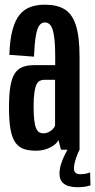

<svg xmlns="http://www.w3.org/2000/svg" viewBox="-20 -624 397 800"><path d="M130.5 4Q149 4 164.5 -0.2Q180 -4.5 192.2 -11.2Q204.5 -18 212.5 -25.5Q220.5 -33 223.5 -41L234 0H311.5V-385Q311.5 -472 296 -519.2Q280.5 -566.5 248.8 -585.5Q217 -604.5 167 -604.5Q133.5 -604.5 106.8 -594.8Q80 -585 61.5 -562.2Q43 -539.5 32 -498.8Q21 -458 19 -395.5L121.5 -388Q124 -444.5 129.5 -475.5Q135 -506.5 144.2 -518.5Q153.5 -530.5 166.5 -530.5Q182 -530.5 191.2 -517.8Q200.5 -505 205.2 -473.5Q210 -442 210 -385.5V-352.5H121.5Q93.5 -352.5 73.5 -344.5Q53.5 -336.5 41.2 -317.2Q29 -298 23.2 -263.8Q17.5 -229.5 17.5 -175.5Q17.5 -118.5 24.2 -83Q31 -47.5 45.2 -28.5Q59.5 -9.5 80.5 -2.8Q101.5 4 130.5 4ZM159 -68.5Q150.5 -68.5 143.2 -73Q136 -77.5 130.8 -89Q125.5 -100.5 122.8 -122.5Q120 -144.5 120 -180.5Q120 -216 123.2 -238.2Q126.5 -260.5 132 -271.8Q137.5 -283 145.8 -287.2Q154 -291.5 164 -291.5H209.5V-100.5Q207.5 -94 200.2 -86.2Q193 -78.5 182.5 -73.5Q172 -68.5 159 -68.5ZM302 156Q315 156 326.8 154.8Q338.5 153.5 346.5 151.2Q354.5 149 357 148.5L355.5 94Q353.5 95.5 346.8 97.5Q340 99.5 331.2 100.8Q322.5 102 314.5 102Q301.5 102 294.8 96Q288 90 288 77.5Q288 66.5 291.8 52Q295.5 37.5 301.2 22.8Q307 8 311.5 0H261Q256.5 8 248.5 24.2Q240.5 40.5 234.2 60.2Q228 80 228 99Q228 122.5 239 134.8Q250 147 266.5 151.5Q283 156 302 156Z"/></svg>

Font: Anybody ExtraCondensed Medium
Style: Regular
Weight: 500
Width: 2
Version: Version 1.113;gftools[0.9.25]